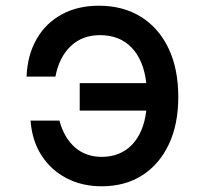

<svg xmlns="http://www.w3.org/2000/svg" viewBox="-20 -636 740 672"><path d="M336 16Q267 16 212.5 -12.5Q158 -41 125 -92.5Q92 -144 87 -214H188Q204 -154 242 -120.5Q280 -87 336 -87Q401 -87 442 -129.5Q483 -172 492 -249H259V-345H492Q483 -425 441 -469Q399 -513 330 -513Q268 -513 227.5 -474.5Q187 -436 174 -368H73Q76 -443 108 -499Q140 -555 196 -585.5Q252 -616 326 -616Q411 -616 473.5 -577Q536 -538 570 -466.5Q604 -395 604 -297Q604 -201 571 -131Q538 -61 478 -22.5Q418 16 336 16Z"/></svg>

Font: Martian Mono
Style: Regular
Weight: 400
Monospace: yes
Designer: Roman Shamin
Foundry: Evil Martians
Version: Version 1.000; ttfautohint (v1.8.4.7-5d5b)